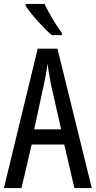

<svg xmlns="http://www.w3.org/2000/svg" viewBox="-20 -1029 490 983"><path d="M208 -1009H111V-1000C137 -957 205 -883 245 -849H297V-860C269 -897 229 -963 208 -1009ZM361 -66H450L274 -780H173L0 -66H90L142 -289H309ZM240 -601 293 -367H155L206 -602C214 -637 220 -673 223 -704C227 -673 233 -638 240 -601Z"/></svg>

Font: Noto Sans Malayalam UI ExtraCondensed
Style: Regular
Weight: 400
Width: 2
Designer: Jelle Bosma - Monotype Design Team
Foundry: Monotype Imaging Inc.
Version: Version 2.104